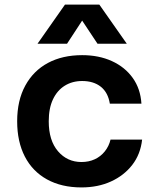

<svg xmlns="http://www.w3.org/2000/svg" viewBox="-20 -807 690 839"><path d="M336 12Q249 12 185.5 -23Q122 -58 88.5 -123Q55 -188 55 -277Q55 -368 90.5 -433Q126 -498 189.5 -532Q253 -566 339 -566Q412 -566 469 -540Q526 -514 560 -466.5Q594 -419 598 -354H460Q452 -403 420.5 -428Q389 -453 339 -453Q296 -453 263 -432.5Q230 -412 211.5 -373Q193 -334 193 -277Q193 -193 233.5 -146Q274 -99 336 -99Q368 -99 394 -111Q420 -123 438 -145.5Q456 -168 463 -197H601Q594 -133 558 -86.5Q522 -40 465 -14Q408 12 336 12ZM144 -616 264 -787H414L534 -616H406L339 -717L273 -616Z"/></svg>

Font: Azeret Mono SemiBold
Style: Regular
Weight: 600
Designer: Martin Vácha
Foundry: Displaay
Version: Version 1.002